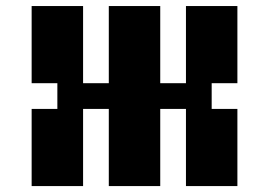

<svg xmlns="http://www.w3.org/2000/svg" viewBox="-20 -628 908 648"><path d="M520.8 -347.2H607.6V-607.6H781.2V-347.2H694.4V-260.4H781.2V0H607.6V-260.4H520.8V0H347.2V-260.4H260.4V0H86.8V-260.4H173.6V-347.2H86.8V-607.6H260.4V-347.2H347.2V-607.6H520.8Z"/></svg>

Font: 8-bit Operator+ 8
Style: Bold
Weight: 700
Designer: GrandChaos9000
Version: Version 1.3.0 - August 1, 2014